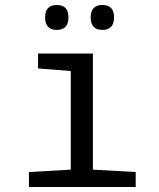

<svg xmlns="http://www.w3.org/2000/svg" viewBox="-20 -751 640 771"><path d="M264.2 -465.8 132.8 -476.1V-536.1H353V-69.8L524.9 -60.1V0H96.2V-60.1L264.2 -69.8ZM208 -731Q254.9 -731 254.9 -681.2Q254.9 -630.9 208 -630.9Q161.1 -630.9 161.1 -681.2Q161.1 -731 208 -731ZM391.1 -731Q438 -731 438 -681.2Q438 -630.9 391.1 -630.9Q344.2 -630.9 344.2 -681.2Q344.2 -731 391.1 -731Z"/></svg>

Font: Droid Sans Mono
Style: Regular
Weight: 400
Monospace: yes
Foundry: Ascender Corporation
Version: Version 1.00 build 112